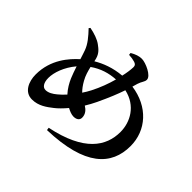

<svg xmlns="http://www.w3.org/2000/svg" viewBox="-173 -1049 1346 1346"><g transform="rotate(45 500.0 -376.0)"><path d="M300 -192C275 -171 248 -155 220 -155C194 -155 174 -180 174 -230C174 -283 200 -360 257 -427C268 -395 278 -364 289 -339C303 -307 322 -273 351 -241C334 -222 316 -205 300 -192ZM517 -557C502 -502 480 -441 449 -381C439 -361 427 -342 415 -324C398 -341 381 -363 365 -392C346 -425 337 -460 329 -493C389 -535 451 -553 517 -557ZM645 -641C655 -674 672 -687 672 -709C672 -748 582 -788 543 -788C517 -788 488 -779 458 -760L460 -744C482 -743 502 -740 518 -735C534 -730 544 -723 543 -701C542 -678 538 -645 529 -607C445 -600 375 -573 320 -540C318 -547 317 -554 315 -561C304 -603 279 -622 252 -642C225 -662 182 -677 135 -686L127 -676C167 -634 202 -593 218 -548C225 -529 232 -506 240 -481C182 -429 94 -332 94 -184C94 -113 126 -41 199 -41C265 -41 311 -77 351 -108C373 -125 399 -151 426 -183C446 -172 470 -162 490 -162C519 -162 539 -175 539 -200C539 -235 517 -258 492 -273C507 -298 522 -324 535 -352C575 -437 598 -494 617 -550C744 -522 800 -417 800 -319C800 -178 714 -44 423 16L426 36C792 25 920 -110 920 -299C920 -455 809 -579 634 -603Z"/></g></svg>

Font: Source Han Serif
Style: Bold
Weight: 700
Designer: Ryoko NISHIZUKA 西塚涼子 (kana & ideographs); Frank Grießhammer (Latin, Greek & Cyrillic); Wenlong ZHANG 张文龙 (bopomofo); San
Foundry: Adobe Systems Incorporated
Version: Version 1.001;PS 1.001;hotconv 16.6.54;makeotf.lib2.5.65590